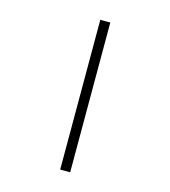

<svg xmlns="http://www.w3.org/2000/svg" viewBox="-111 -680 823 930"><g transform="rotate(15 300.0 -215.5)"><path d="M327.1 -590.8V160.2H276.9V-590.8Z"/></g></svg>

Font: Compagnon Roman
Style: Regular
Weight: 400
Designer: Juliette Duhe, Lea Pradine
Foundry: Velvetyne Type Foundry
Version: Version 1.000;PS 001.000;hotconv 1.0.88;makeotf.lib2.5.64775